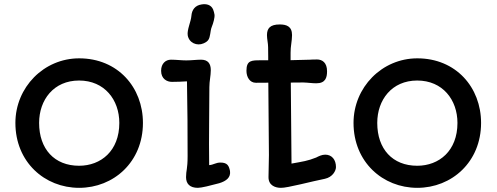

<svg xmlns="http://www.w3.org/2000/svg" viewBox="-20 -879 2361 913"><path d="M53.2 -294.4C53.2 -108.9 191.9 14.2 356.4 14.2C520.5 14.2 659.7 -108.9 659.7 -294.4C659.7 -463.9 540 -601.6 356.4 -601.6C188.5 -601.6 53.2 -463.9 53.2 -294.4ZM166 -294.4C166 -404.3 235.4 -496.1 356 -496.1C477.1 -496.1 547.4 -404.3 547.4 -294.4C547.4 -161.6 460 -90.8 356 -90.8C238.8 -90.8 166 -170.4 166 -294.4Z M948.2 -672.9C973.1 -683.6 975.6 -695.8 979.5 -716.8C981.4 -727.1 982.4 -740.7 987.3 -752C994.1 -768.1 1002 -796.4 1000 -809.6C999 -816.4 996.1 -827.6 993.2 -834.5C983.4 -856.4 961.4 -861.8 938.5 -857.9C907.7 -853.5 892.1 -832 890.1 -803.2C888.2 -776.9 868.7 -736.8 872.6 -711.4C878.4 -675.3 916.5 -658.7 948.2 -672.9ZM864.7 -36.6C864.7 -4.9 882.8 14.2 920.9 14.2C938 14.2 982.9 2.9 1022.5 -7.8C1056.2 -18.1 1078.1 -35.2 1073.7 -65.9C1068.8 -89.8 1062 -106 1028.3 -106C1005.9 -106 995.6 -95.2 974.6 -93.8C972.7 -229.5 975.6 -347.2 975.6 -464.8C975.6 -493.7 982.4 -519 982.4 -545.4C982.4 -576.2 969.2 -595.2 936 -595.2C914.6 -595.2 889.6 -591.8 865.7 -591.8C842.3 -591.8 817.9 -595.2 793 -595.2C767.6 -595.2 746.1 -576.7 746.1 -542.5C746.1 -503.4 774.4 -489.7 797.4 -489.7C816.9 -489.7 849.6 -490.7 869.1 -492.2C871.6 -363.8 872.1 -252.9 872.1 -136.2C872.1 -74.2 864.7 -69.3 864.7 -36.6Z M1256.8 -37.1C1256.3 4.4 1291.5 14.2 1315.4 14.2C1344.2 15.6 1466.8 -17.6 1524.9 -28.8C1561.5 -36.6 1577.6 -66.9 1577.6 -84.5C1577.6 -119.6 1558.1 -143.6 1526.4 -143.6C1510.3 -143.6 1494.6 -135.7 1483.4 -129.9C1443.4 -113.8 1419.9 -110.8 1366.2 -101.1L1362.8 -486.3L1421.9 -486.8C1443.4 -486.3 1463.9 -482.9 1483.9 -482.9C1527.3 -482.9 1535.2 -509.3 1535.2 -540C1535.2 -581.1 1512.7 -596.2 1487.3 -596.2C1481.4 -596.2 1470.2 -596.2 1462.4 -595.7C1460.4 -595.7 1458 -595.2 1455.6 -595.2C1438 -594.7 1412.6 -593.8 1361.8 -592.8V-628.4C1361.3 -657.2 1368.7 -684.6 1368.7 -712.4C1368.7 -754.4 1341.3 -762.7 1310.1 -762.7C1264.2 -762.7 1249.5 -744.1 1249.5 -711.9C1249.5 -692.4 1254.9 -673.8 1254.9 -654.8C1254.9 -649.9 1255.4 -634.3 1255.4 -610.4V-592.3H1220.7C1176.8 -592.3 1151.9 -592.8 1151.9 -542.5C1151.9 -512.7 1167.5 -485.4 1196.8 -485.4L1255.9 -485.8L1258.8 -141.6Z M1661.1 -294.4C1661.1 -108.9 1799.8 14.2 1964.4 14.2C2128.4 14.2 2267.6 -108.9 2267.6 -294.4C2267.6 -463.9 2147.9 -601.6 1964.4 -601.6C1796.4 -601.6 1661.1 -463.9 1661.1 -294.4ZM1773.9 -294.4C1773.9 -404.3 1843.3 -496.1 1963.9 -496.1C2085 -496.1 2155.3 -404.3 2155.3 -294.4C2155.3 -161.6 2067.9 -90.8 1963.9 -90.8C1846.7 -90.8 1773.9 -170.4 1773.9 -294.4Z"/></svg>

Font: Autour One
Style: Regular
Weight: 400
Designer: Eben Sorkin
Foundry: Eben Sorkin
Version: Version 1.002